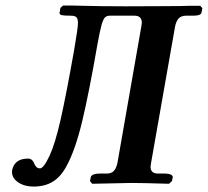

<svg xmlns="http://www.w3.org/2000/svg" viewBox="-20 -668 758 700"><path d="M710 -647 717.8 -638.2 714.8 -623Q713.4 -610.8 684.1 -610.8H658.2Q640.6 -610.8 631.3 -600.8Q622.1 -590.8 618.2 -570.8L530.8 -74.2Q528.8 -63.5 528.8 -60.1Q528.8 -35.2 556.2 -35.2H583Q594.7 -35.2 602.5 -31.5Q610.4 -27.8 609.9 -22L606.9 -7.8L596.2 2Q497.1 -1 458 -1L315.9 2L308.1 -7.8L311 -22Q312 -27.8 320.3 -31.5Q328.6 -35.2 341.8 -35.2H369.1Q386.2 -35.2 395 -44.7Q403.8 -54.2 408.2 -74.2L495.1 -570.8Q497.1 -581.5 497.1 -585Q497.1 -610.8 470.2 -610.8H380.9Q368.7 -610.8 362.3 -604Q356 -597.2 350.3 -577.4Q344.7 -557.6 335.9 -509.8Q303.7 -324.7 278.8 -222.2Q253.9 -119.6 222.2 -62Q201.2 -22.9 172.1 -5.4Q143.1 12.2 102.1 12.2Q68.8 12.2 46.4 -3.2Q23.9 -18.6 23.9 -40V-45.9Q32.2 -89.8 82 -89.8Q91.3 -89.8 96.9 -84.2Q102.5 -78.6 104.7 -72Q106.9 -65.4 112.1 -59.8Q117.2 -54.2 126 -54.2Q139.2 -54.2 161.1 -101.1Q181.2 -144.5 201.2 -232.9Q221.2 -321.3 250 -483.9Q264.2 -566.4 264.2 -583Q264.2 -600.6 258.1 -605.7Q252 -610.8 237.8 -610.8Q213.4 -610.8 205.1 -612.8Q196.8 -614.7 196.8 -622.1Q196.8 -624 198.2 -625L200.2 -639.2L210 -647.9Q256.8 -647.9 276.9 -647Q345.2 -645 438 -645Q500 -645 563.5 -645.5Q627 -646 638.2 -646Q660.2 -647 710 -647Z"/></svg>

Font: Linux Libertine
Style: Bold Italic
Weight: 700
Italic angle: -11.5°
Designer: Philipp H. Poll
Foundry: Philipp H. Poll
Version: Version 4.0.5